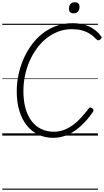

<svg xmlns="http://www.w3.org/2000/svg" viewBox="-20 -1199 919 1698"><path d="M452 20Q379 20 319.5 -8Q260 -36 217.5 -89Q175 -142 151.5 -218Q128 -294 128 -391Q128 -465 143.5 -538Q159 -611 188.5 -678.5Q218 -746 260.5 -803.5Q303 -861 357.5 -903.5Q412 -946 478 -970Q544 -994 620 -994Q675 -994 721.5 -981.5Q768 -969 806.5 -943.5Q845 -918 873 -879Q881 -870 878 -862.5Q875 -855 864 -848Q854 -842 847.5 -842.5Q841 -843 830 -853Q803 -883 770.5 -902.5Q738 -922 700 -931.5Q662 -941 616 -941Q551 -941 494.5 -919.5Q438 -898 390 -859.5Q342 -821 304.5 -769Q267 -717 240.5 -656Q214 -595 200.5 -528.5Q187 -462 187 -394Q187 -307 206 -240Q225 -173 260.5 -127Q296 -81 345.5 -57.5Q395 -34 455 -34Q504 -34 547 -50.5Q590 -67 628 -95.5Q666 -124 699.5 -161Q733 -198 764 -239Q771 -249 778.5 -248.5Q786 -248 796 -241Q806 -233 807 -225.5Q808 -218 800 -207Q753 -138 697.5 -87Q642 -36 580.5 -8Q519 20 452 20ZM632 -1081Q612 -1081 601 -1091Q590 -1101 590 -1122Q590 -1147 603 -1163Q616 -1179 641 -1179Q661 -1179 672 -1169Q683 -1159 683 -1137Q683 -1113 670 -1097Q657 -1081 632 -1081ZM0 469H846V479H0ZM0 -20H846V0H0ZM0 -505H846V-500H0ZM0 -989H846V-979H0Z"/></svg>

Font: Playwrite DE VA Guides
Style: Regular
Weight: 400
Designer: Veronika Burian, José Scaglione
Foundry: TypeTogether
Version: Version 1.003